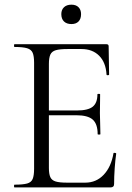

<svg xmlns="http://www.w3.org/2000/svg" viewBox="-20 -818 577 838"><path d="M462.2 0H43.4Q41.2 0 41.2 -6Q41.2 -12 43.4 -12Q80 -12 98.2 -17Q116.4 -22 122.6 -37Q128.8 -52 128.8 -81V-544Q128.8 -573 122.6 -587.5Q116.4 -602 98.2 -607.5Q80 -613 43.4 -613Q41.2 -613 41.2 -619Q41.2 -625 43.4 -625H445Q454.2 -625 454.2 -616L456.2 -492.6Q456.2 -489.8 450.8 -489.6Q445.4 -489.4 445 -492.4Q441.8 -545.8 412.6 -574.9Q383.4 -604 335.8 -604H274.6Q241 -604 223.6 -598.9Q206.2 -593.8 199.8 -579.8Q193.4 -565.8 193.4 -539V-85Q193.4 -58.8 199.6 -45Q205.8 -31.2 222.6 -26Q239.4 -20.8 272.2 -20.8H352.4Q400 -20.8 432.6 -55.2Q465.2 -89.6 475.2 -148.6Q475.4 -151.6 481.3 -150.9Q487.2 -150.2 487.2 -147.4Q483.2 -120.8 480.6 -83.7Q478 -46.6 478 -15Q478 0 462.2 0ZM406.2 -232.6Q406.2 -276.8 384.8 -295.9Q363.4 -315 313 -315H162.8V-335.8H315.6Q364.2 -335.8 384.7 -352.3Q405.2 -368.8 405.2 -406.2Q405.2 -408.4 411.1 -408.4Q417 -408.4 417 -406.2Q417 -376.4 416.5 -359.9Q416 -343.4 416 -325Q416 -302.4 417.1 -280.4Q418.2 -258.4 418.2 -232.6Q418.2 -230.6 412.2 -230.6Q406.2 -230.6 406.2 -232.6ZM291.8 -713Q271 -713 259.3 -724.3Q247.6 -735.6 247.6 -756.4Q247.6 -775.2 259.3 -786.4Q271 -797.6 291.8 -797.6Q311.8 -797.6 322.8 -786.4Q333.8 -775.2 333.8 -756.4Q333.8 -735.6 322.8 -724.3Q311.8 -713 291.8 -713Z"/></svg>

Font: Cormorant Light
Style: Regular
Weight: 300
Designer: Christian Thalmann (Catharsis Fonts)
Foundry: Catharsis Fonts
Version: Version 4.000